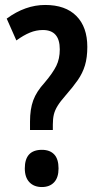

<svg xmlns="http://www.w3.org/2000/svg" viewBox="-20 -988 390 774"><path d="M101 -464V-498Q101 -548 114 -583.5Q127 -619 160 -655Q193 -694 207 -722.5Q221 -751 221 -789Q221 -867 153 -867Q126 -867 100.5 -856.5Q75 -846 46 -825L7 -913Q82 -968 162 -968Q244 -968 288 -923.5Q332 -879 332 -799Q332 -756 322.5 -724.5Q313 -693 293.5 -665Q274 -637 245 -604Q223 -579 212 -561Q201 -543 197 -526Q193 -509 193 -486V-464ZM80 -309Q80 -384 149 -384Q181 -384 198.5 -365.5Q216 -347 216 -309Q216 -272 198 -253Q180 -234 149 -234Q117 -234 98.5 -253.5Q80 -273 80 -309Z"/></svg>

Font: Noto Sans Khmer UI ExtraCondensed SemiBold
Style: Regular
Weight: 600
Width: 2
Designer: Danh Hong and the Monotype Design Team
Foundry: Monotype Imaging Inc.
Version: Version 2.002; ttfautohint (v1.8.4.7-5d5b)